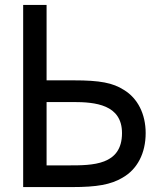

<svg xmlns="http://www.w3.org/2000/svg" viewBox="-20 -759 637 779"><path d="M74 0H273C373 0 430 -10 477 -38C537 -72 571 -137 571 -219C571 -296 539 -360 483 -394C438 -423 385 -433 280 -433H169V-739H74ZM169 -88V-345H277C366 -345 475 -335 475 -219C475 -88 355 -88 258 -88Z"/></svg>

Font: Involve Medium
Style: Regular
Weight: 500
Designer: Stefan Peev
Foundry: Context Ltd.
Version: Version 1.001